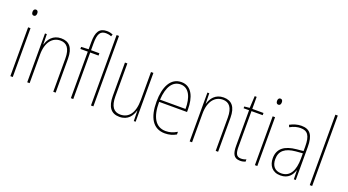

<svg xmlns="http://www.w3.org/2000/svg" viewBox="-55 -1351 3524 1947"><g transform="rotate(20 1707.0 -377.5)"><path d="M95 -723C75 -723 69 -706 69 -690C69 -672 76 -657 94 -657C112 -657 120 -671 120 -691C120 -707 115 -723 95 -723ZM107 -527H81V0H107Z M436 -537C347 -537 304 -475 287 -416H285L283 -527H263V0H289V-308C289 -445 353 -513 436 -513C503 -513 544 -468 544 -359V0H570V-366C570 -485 522 -537 436 -537Z M850 -502V-527H760V-600C760 -701 782 -741 845 -741C864 -741 885 -737 903 -729L911 -752C894 -759 872 -765 846 -765C764 -765 734 -713 734 -604V-528L654 -524V-502H734V0H760V-502Z M977 0V-760H951V0Z M1433 -527H1407V-227C1407 -82 1349 -15 1261 -15C1191 -15 1152 -62 1152 -173V-527H1126V-166C1126 -49 1170 10 1260 10C1353 10 1392 -53 1409 -112H1411L1413 0H1433Z M1734 -537C1617 -537 1562 -423 1562 -263C1562 -97 1619 10 1750 10C1798 10 1836 -2 1871 -22V-51C1828 -26 1793 -15 1750 -15C1642 -15 1587 -106 1588 -271H1889V-298C1889 -424 1848 -537 1734 -537ZM1734 -512C1825 -512 1865 -417 1864 -295H1589C1597 -440 1651 -512 1734 -512Z M2189 -537C2100 -537 2057 -475 2040 -416H2038L2036 -527H2016V0H2042V-308C2042 -445 2106 -513 2189 -513C2256 -513 2297 -468 2297 -359V0H2323V-366C2323 -485 2275 -537 2189 -537Z M2564 -14C2513 -14 2500 -49 2500 -119V-503H2621V-527H2500V-657H2479L2472 -528L2415 -522V-503H2474V-120C2474 -37 2492 10 2563 10C2587 10 2603 5 2619 -1V-26C2605 -19 2585 -14 2564 -14Z M2734 -723C2714 -723 2708 -706 2708 -690C2708 -672 2715 -657 2733 -657C2751 -657 2759 -671 2759 -691C2759 -707 2754 -723 2734 -723ZM2746 -527H2720V0H2746Z M3028 -537C2987 -537 2943 -524 2905 -503L2915 -480C2958 -504 2995 -512 3028 -512C3103 -512 3135 -471 3135 -351V-303L3062 -296C2938 -284 2866 -234 2866 -129C2866 -53 2907 10 2997 10C3083 10 3119 -43 3136 -96H3138L3140 0H3161V-356C3161 -486 3120 -537 3028 -537ZM3062 -273 3136 -279V-220C3135 -98 3096 -13 2997 -13C2931 -13 2893 -55 2893 -129C2893 -219 2952 -263 3062 -273Z M3338 0V-760H3312V0Z"/></g></svg>

Font: Noto Sans Gujarati Condensed Thin
Style: Regular
Weight: 100
Width: 3
Designer: Jelle Bosma - Monotype Design Team, Universal Thirst
Foundry: Monotype Imaging Inc.
Version: Version 2.106